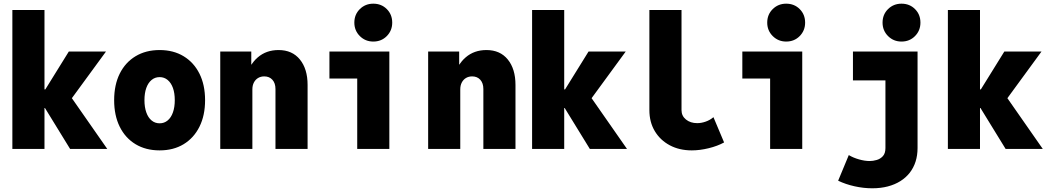

<svg xmlns="http://www.w3.org/2000/svg" viewBox="-20 -806 5665 1039"><path d="M46.9 0V-752H220.7V-322.3H258.8L209 -295.9L352.5 -527.3H553.7L333 -225.6V-326.2L560.5 0H359.4L207 -248L258.8 -221.7H220.7V0Z M843.8 7.8Q769 7.8 713.6 -25.6Q658.2 -59.1 627.9 -120.1Q597.7 -181.2 597.7 -263.7Q597.7 -346.7 627.9 -407.5Q658.2 -468.3 713.6 -501.7Q769 -535.2 843.8 -535.2Q918.5 -535.2 973.6 -501.7Q1028.8 -468.3 1059.3 -407.5Q1089.8 -346.7 1089.8 -263.7Q1089.8 -181.2 1059.3 -120.1Q1028.8 -59.1 973.6 -25.6Q918.5 7.8 843.8 7.8ZM843.8 -138.7Q868.7 -138.7 887.2 -154.1Q905.8 -169.4 915.8 -197.8Q925.8 -226.1 925.8 -263.7Q925.8 -302.2 915.8 -330.1Q905.8 -357.9 887.2 -373.3Q868.7 -388.7 843.8 -388.7Q818.8 -388.7 800.3 -373.3Q781.7 -357.9 771.7 -330.1Q761.7 -302.2 761.7 -263.7Q761.7 -226.1 771.7 -197.8Q781.7 -169.4 800.3 -154.1Q818.8 -138.7 843.8 -138.7Z M1171.9 0V-527.3H1339.8V-457H1362.3L1319.3 -397.5Q1329.1 -456.1 1375 -495.6Q1420.9 -535.2 1487.3 -535.2Q1561.5 -535.2 1603 -483.9Q1644.5 -432.6 1644.5 -346.7V0H1470.7V-324.2Q1470.7 -356 1454.1 -374.3Q1437.5 -392.6 1410.2 -392.6Q1391.1 -392.6 1376.7 -384Q1362.3 -375.5 1354 -359.6Q1345.7 -343.8 1345.7 -322.3V0Z M1913.1 0V-527.3H2086.9V0ZM1762.7 -380.9V-527.3H2086.9V-380.9ZM2000 -581.1Q1957 -581.1 1927.2 -610.8Q1897.5 -640.6 1897.5 -683.6Q1897.5 -727.5 1927.2 -756.8Q1957 -786.1 2000 -786.1Q2043.9 -786.1 2073.2 -756.8Q2102.5 -727.5 2102.5 -683.6Q2102.5 -640.6 2073.2 -610.8Q2043.9 -581.1 2000 -581.1Z M2296.9 0V-527.3H2464.8V-457H2487.3L2444.3 -397.5Q2454.1 -456.1 2500 -495.6Q2545.9 -535.2 2612.3 -535.2Q2686.5 -535.2 2728 -483.9Q2769.5 -432.6 2769.5 -346.7V0H2595.7V-324.2Q2595.7 -356 2579.1 -374.3Q2562.5 -392.6 2535.2 -392.6Q2516.1 -392.6 2501.7 -384Q2487.3 -375.5 2479 -359.6Q2470.7 -343.8 2470.7 -322.3V0Z M2859.4 0V-752H3033.2V-322.3H3071.3L3021.5 -295.9L3165 -527.3H3366.2L3145.5 -225.6V-326.2L3373 0H3171.9L3019.5 -248L3071.3 -221.7H3033.2V0Z M3723.6 7.8Q3656.2 7.8 3604.5 -19.8Q3552.7 -47.4 3523.4 -96.4Q3494.1 -145.5 3494.1 -210V-752H3668V-210Q3668 -178.7 3692.1 -159.2Q3716.3 -139.6 3752.9 -139.6Q3774.9 -139.6 3798.3 -147.7Q3821.8 -155.8 3840.8 -171.9L3898.4 -35.2Q3862.8 -15.6 3814.9 -3.9Q3767.1 7.8 3723.6 7.8Z M4147.5 0V-527.3H4321.3V0ZM3997.1 -380.9V-527.3H4321.3V-380.9ZM4234.4 -581.1Q4191.4 -581.1 4161.6 -610.8Q4131.8 -640.6 4131.8 -683.6Q4131.8 -727.5 4161.6 -756.8Q4191.4 -786.1 4234.4 -786.1Q4278.3 -786.1 4307.6 -756.8Q4336.9 -727.5 4336.9 -683.6Q4336.9 -640.6 4307.6 -610.8Q4278.3 -581.1 4234.4 -581.1Z M4700.2 212.9Q4652.8 212.9 4604.5 202.1Q4556.2 191.4 4515.6 171.9L4573.2 33.2Q4597.7 47.9 4628.7 56.6Q4659.7 65.4 4686.5 65.4Q4704.1 65.4 4723.9 59.8Q4743.7 54.2 4757.6 39.1Q4771.5 23.9 4771.5 -4.9V-527.3H4945.3V-4.9Q4945.3 34.7 4934.6 68.4Q4923.8 102.1 4903.1 128.7Q4882.3 155.3 4852.3 174.1Q4822.3 192.9 4784.2 202.9Q4746.1 212.9 4700.2 212.9ZM4595.7 -371.1V-527.3H4945.3V-371.1ZM4858.4 -581.1Q4815.4 -581.1 4785.6 -610.8Q4755.9 -640.6 4755.9 -683.6Q4755.9 -727.5 4785.6 -756.8Q4815.4 -786.1 4858.4 -786.1Q4902.3 -786.1 4931.6 -756.8Q4960.9 -727.5 4960.9 -683.6Q4960.9 -640.6 4931.6 -610.8Q4902.3 -581.1 4858.4 -581.1Z M5109.4 0V-752H5283.2V-322.3H5321.3L5271.5 -295.9L5415 -527.3H5616.2L5395.5 -225.6V-326.2L5623 0H5421.9L5269.5 -248L5321.3 -221.7H5283.2V0Z"/></svg>

Font: Reddit Mono Black
Style: Regular
Weight: 900
Monospace: yes
Designer: Stephen Hutchings
Foundry: Reddit
Version: Version 1.014